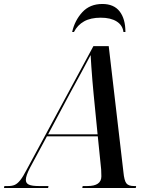

<svg xmlns="http://www.w3.org/2000/svg" viewBox="-79 -946 763 966"><path d="M-59 0 -57 -10H-37Q-18 -10 -4.5 -16Q9 -22 23 -39.5Q37 -57 55 -92L391 -714H468L542 -80Q546 -38 556.5 -24Q567 -10 595 -10H606L604 0H335L337 -10H361Q431 -10 431 -59Q431 -67 430.5 -76Q430 -85 430 -93L413 -260H157L72 -102Q51 -62 51 -41Q51 -24 66.5 -17Q82 -10 116 -10H165L163 0ZM275 -480 163 -270H412L392 -473Q389 -502 386 -539.5Q383 -577 380.5 -612Q378 -647 377 -669Q360 -636 332.5 -585.5Q305 -535 275 -480ZM284 -785Q297 -843 335 -884.5Q373 -926 436 -926Q494 -926 523 -888.5Q552 -851 552 -785H542Q538 -819 508 -838Q478 -857 428 -857Q377 -857 344 -838.5Q311 -820 293 -785Z"/></svg>

Font: Noto Serif Display SemiCondensed Medium
Style: Italic
Weight: 500
Width: 4
Italic angle: -12°
Designer: Monotype Design Team
Foundry: Monotype Imaging Inc.
Version: Version 2.009